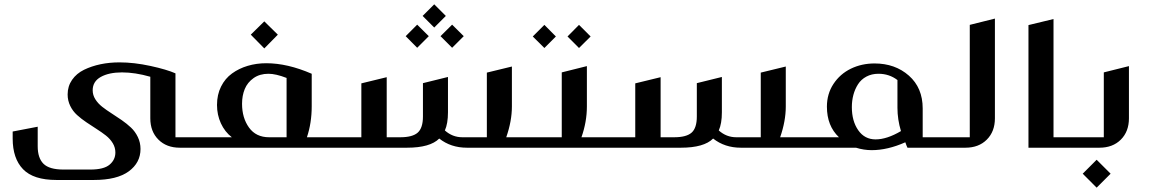

<svg xmlns="http://www.w3.org/2000/svg" viewBox="-20 -677 5273 880"><path d="M527.8 -391.1Q594.2 -391.1 669.4 -374.8Q744.6 -358.4 784.2 -340.8V-47.9H852.1Q861.8 -47.9 861.8 -38.1V-9.8Q861.8 0 852.1 0H804.2Q743.2 0 706.1 -37.1Q668.9 -74.2 668.9 -134.8V-325.2Q599.1 -345.2 539.1 -345.2Q479.5 -345.2 442.1 -324.5Q404.8 -303.7 404.8 -263.2Q404.8 -241.2 417 -221.9Q429.2 -202.6 448.5 -187.5Q467.8 -172.4 491.2 -157.5Q514.6 -142.6 537.8 -126.5Q561 -110.4 580.3 -92.3Q599.6 -74.2 611.8 -48.8Q624 -23.4 624 5.9Q624 68.8 570.1 108.4Q516.1 147.9 410.2 147.9H238.8Q133.3 147.9 85.7 98.6Q38.1 49.3 38.1 -42V-74.2L152.8 -96.2V-6.8Q152.8 47.4 179.4 73.7Q206.1 100.1 271 100.1H394Q456.1 100.1 482.4 77.6Q508.8 55.2 508.8 22Q508.8 -1 496.8 -20.8Q484.9 -40.5 465.6 -55.7Q446.3 -70.8 422.9 -85.7Q399.4 -100.6 376 -116.5Q352.5 -132.3 333.3 -149.7Q314 -167 302 -191.4Q290 -215.8 290 -244.1Q290 -281.7 310.3 -311Q330.6 -340.3 365.2 -357.2Q399.9 -374 440.9 -382.6Q481.9 -391.1 527.8 -391.1Z M1191.4 -579.1 1253.4 -518.1 1191.4 -455.1 1129.4 -518.1ZM842.8 -9.8V-38.1Q842.8 -47.9 852.5 -47.9H1042.5Q1010.3 -72.8 992.4 -111.8Q974.6 -150.9 974.6 -195.8Q974.6 -243.2 993.2 -280.3Q1011.7 -317.4 1043.5 -340.3Q1075.2 -363.3 1115.2 -375.2Q1155.3 -387.2 1200.7 -387.2Q1297.4 -387.2 1408.7 -338.9V-189.9Q1408.7 -113.3 1386.7 -47.9H1489.7Q1499.5 -47.9 1499.5 -38.1V-9.8Q1499.5 0 1489.7 0H852.5Q842.8 0 842.8 -9.8ZM1213.4 -47.9H1293.5V-319.8Q1244.1 -338.9 1210.4 -338.9Q1170.4 -338.9 1142.3 -319.1Q1114.3 -299.3 1101.8 -269Q1089.4 -238.8 1089.4 -201.2Q1089.4 -136.7 1121.3 -92.3Q1153.3 -47.9 1213.4 -47.9Z M1970.2 -657.2 2023.4 -604 1970.2 -550.8 1917 -604ZM1892.1 -564 1945.3 -511.2 1892.1 -458 1839.4 -511.2ZM2052.2 -564 2105.5 -511.2 2052.2 -458 1999 -511.2ZM2300.3 -47.9H2401.4Q2411.1 -47.9 2411.1 -38.1V-9.8Q2411.1 0 2401.4 0H2120.1Q2046.4 0 1993.2 -42Q1951.2 0 1845.2 0H1490.2Q1480.5 0 1480.5 -9.8V-38.1Q1480.5 -47.9 1490.2 -47.9H1636.2V-294.9L1752.4 -323.2V-47.9H1814.5Q1870.6 -47.9 1894.5 -69.1Q1918.5 -90.3 1918.5 -143.1V-295.9L2033.2 -324.2V-162.1Q2033.2 -110.8 2019 -79.1Q2053.7 -47.9 2099.1 -47.9H2211.4V-344.2L2326.2 -372.1V-189Q2326.2 -122.1 2300.3 -47.9Z M2475.1 -563 2527.8 -509.8 2475.1 -457 2421.9 -509.8ZM2633.8 -563 2687 -509.8 2633.8 -457 2581.1 -509.8ZM2645 -47.9H2744.6Q2754.9 -47.9 2754.9 -38.1V-9.8Q2754.9 0 2744.6 0H2402.8Q2392.1 0 2392.1 -9.8V-38.1Q2392.1 -47.9 2402.8 -47.9H2554.7V-345.2L2669.9 -374V-189Q2669.9 -118.7 2645 -47.9Z M3555.7 -47.9H3656.7Q3666.5 -47.9 3666.5 -38.1V-9.8Q3666.5 0 3656.7 0H3375.5Q3301.8 0 3248.5 -42Q3206.5 0 3100.6 0H2745.6Q2735.8 0 2735.8 -9.8V-38.1Q2735.8 -47.9 2745.6 -47.9H2891.6V-294.9L3007.8 -323.2V-47.9H3069.8Q3126 -47.9 3149.9 -69.1Q3173.8 -90.3 3173.8 -143.1V-295.9L3288.6 -324.2V-162.1Q3288.6 -110.8 3274.4 -79.1Q3309.1 -47.9 3354.5 -47.9H3466.8V-344.2L3581.5 -372.1V-189Q3581.5 -122.1 3555.7 -47.9Z M4209 -180.2V-47.9H4272.5Q4282.2 -47.9 4282.2 -38.1V-9.8Q4282.2 0 4272.5 0H4139.2Q4134.8 -8.8 4129.4 -24.9Q4048.3 11.2 3975.1 11.2Q3939.5 11.2 3903.3 0H3657.2Q3647.5 0 3647.5 -9.8V-38.1Q3647.5 -47.9 3657.2 -47.9H3825.2Q3770 -100.1 3770 -188Q3770 -246.6 3800 -292.2Q3830.1 -337.9 3879.6 -362.1Q3929.2 -386.2 3988.3 -386.2Q4082.5 -386.2 4145.8 -330.3Q4209 -274.4 4209 -180.2ZM4006.3 -338.9Q3975.1 -338.9 3950.9 -325.9Q3926.8 -313 3912.6 -290.8Q3898.4 -268.6 3891.4 -242.2Q3884.3 -215.8 3884.3 -186Q3884.3 -122.1 3913.6 -80.1Q3942.9 -38.1 3993.2 -38.1Q4044.9 -38.1 4109.4 -76.2Q4093.3 -129.4 4093.3 -183.1V-310.1Q4055.7 -338.9 4006.3 -338.9Z M4263.2 -9.8V-38.1Q4263.2 -47.9 4272.9 -47.9H4424.8V-563L4540 -591.8V-134.8Q4540 -74.2 4502.9 -37.1Q4465.8 0 4404.8 0H4272.9Q4263.2 0 4263.2 -9.8Z M4808.6 -47.9H4885.7Q4895.5 -47.9 4895.5 -38.1V-9.8Q4895.5 0 4885.7 0H4693.8V-562L4808.6 -589.8Z M5154.3 -374V-134.8Q5154.3 -74.2 5117.2 -37.1Q5080.1 0 5019 0H4887.2Q4877.4 0 4877.4 -9.8V-38.1Q4877.4 -47.9 4887.2 -47.9H5039.1V-345.2ZM5006.3 55.2 5070.3 119.1 5006.3 183.1 4942.4 119.1Z"/></svg>

Font: Wesal
Style: Regular
Weight: 500
Designer: Ahmed zaza
Foundry: Ahmed zaza
Version: Version 2.01